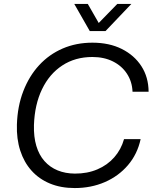

<svg xmlns="http://www.w3.org/2000/svg" viewBox="-20 -958 786 988"><path d="M364.6 9.7Q292.9 9.7 236.6 -13.7Q180.4 -37.1 141.9 -80.3Q103.4 -123.4 84.1 -183.4Q64.7 -243.3 67 -317Q70 -411.6 100 -489.1Q130 -566.7 181.3 -622.4Q232.6 -678.1 302.4 -708.3Q372.1 -738.4 455.7 -738.4Q541.9 -738.4 606.4 -706.2Q670.9 -674 707.5 -617.6Q744.1 -561.1 744.7 -486.1H662Q659.7 -538.6 633.1 -578.9Q606.6 -619.3 560.9 -642Q515.3 -664.7 455.4 -664.7Q366.9 -664.7 300.5 -621.1Q234.1 -577.6 196.3 -498.9Q158.4 -420.3 154.7 -314.7Q153 -253.9 166.9 -207.4Q180.7 -160.9 208.8 -129.1Q236.9 -97.4 276.6 -81.2Q316.3 -65 365.3 -64.7Q429.3 -64.4 480.9 -86.4Q532.6 -108.3 567.9 -148.5Q603.3 -188.7 618.3 -242.1H703.7Q686.9 -164.7 638.4 -108.1Q589.9 -51.4 519.3 -20.9Q448.7 9.7 364.6 9.7ZM442 -798.1 362.1 -937.9H431.7L488 -839.7L583.7 -937.9H656.1L522.9 -798.1Z"/></svg>

Font: Mona Sans
Style: Italic
Weight: 200
Italic angle: -11.6951°
Designer: Deni Anggara
Foundry: GitHub
Version: Version 2.000